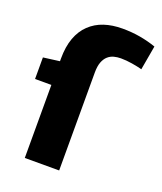

<svg xmlns="http://www.w3.org/2000/svg" viewBox="-139 -839 782 929"><g transform="rotate(20 252.5 -375.0)"><path d="M277 -504V0H100V-376H16V-487L100 -498V-512Q100 -573 116.5 -618Q133 -663 164 -692.5Q195 -722 237 -736Q279 -750 331 -750Q379 -750 422 -742.5Q465 -735 505 -721L483 -596Q462 -602 431 -607Q400 -612 373 -612Q354 -612 337 -607.5Q320 -603 306.5 -591Q293 -579 285 -558Q277 -537 277 -504Z"/></g></svg>

Font: Georama SemiExpanded
Style: Bold
Weight: 700
Width: 6
Designer: Jean-Baptiste Levee
Foundry: Production Type
Version: Version 1.001